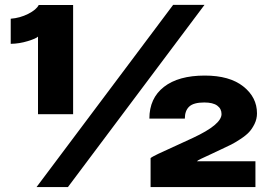

<svg xmlns="http://www.w3.org/2000/svg" viewBox="-20 -757 1108 777"><path d="M127.9 0 680.7 -737.3H807.6L254.9 0ZM275.9 -736.8V-294.9H133.8V-608.9Q126.5 -601.1 92.3 -590.6Q58.1 -580.1 23.4 -579.6V-681.2Q61 -684.1 94.2 -700.9Q127.4 -717.8 136.7 -736.8ZM589.4 0V-117.2Q594.7 -122.1 620.1 -134.3Q645.5 -146.5 691.7 -167.2Q737.8 -188 761.2 -199.2Q876.5 -252.9 876.5 -295.4Q876.5 -316.9 859.1 -329.6Q841.8 -342.3 806.6 -342.3Q763.7 -342.3 745.8 -325.7Q728 -309.1 728 -276.9H584.5Q584.5 -359.4 643.3 -405.3Q702.1 -451.2 808.6 -451.2Q909.2 -451.2 964.6 -407.2Q1020 -363.3 1020 -298.3Q1020 -275.9 1010.3 -255.9Q1000.5 -235.8 988 -222.4Q975.6 -209 952.9 -194.1Q930.2 -179.2 915.5 -171.9Q900.9 -164.6 875.5 -152.8Q859.9 -145 834.2 -133.3Q808.6 -121.6 794.2 -114.7Q779.8 -107.9 776.9 -104.5H1013.7V0Z"/></svg>

Font: Epilogue ExtraBold
Style: Regular
Weight: 800
Designer: Tyler Finck
Foundry: Etcetera Type Co
Version: Version 2.112